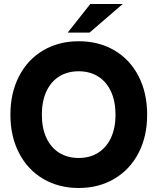

<svg xmlns="http://www.w3.org/2000/svg" viewBox="-20 -921 787 959"><path d="M32 -348Q32 -456.5 75 -540Q118 -623.5 195.5 -669.2Q273 -715 373 -715Q474 -715 551.8 -669.2Q629.5 -623.5 672.2 -540.2Q715 -457 715 -348Q715 -239.5 671.8 -156.5Q628.5 -73.5 550.8 -27.8Q473 18 373 18Q273 18 195.5 -27.8Q118 -73.5 75 -156.8Q32 -240 32 -348ZM373 -132Q429 -132 470.5 -158.2Q512 -184.5 534.5 -233.2Q557 -282 557 -348Q557 -414.5 534.5 -463.5Q512 -512.5 470.5 -538.8Q429 -565 373 -565Q317 -565 275.5 -539Q234 -513 211.5 -464Q189 -415 189 -348Q189 -281.5 211.5 -232.8Q234 -184 275.5 -158Q317 -132 373 -132ZM431 -901H593L427 -758H318Z"/></svg>

Font: HK Grotesk Black
Style: Regular
Weight: 900
Designer: Alfredo Marco Pradil
Foundry: Hanken Design Co.
Version: Version 3.001